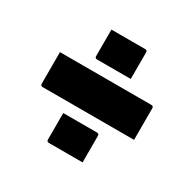

<svg xmlns="http://www.w3.org/2000/svg" viewBox="-131 -726 862 853"><g transform="rotate(30 300.0 -299.5)"><path d="M208 -587H381Q392 -587 392 -576V-440H219Q208 -440 208 -451ZM60 -386H529Q540 -386 540 -375V-213H71Q60 -213 60 -224ZM208 -159H381Q392 -159 392 -148V-12H219Q208 -12 208 -23Z"/></g></svg>

Font: Recursive Sn Lnr St Blk
Style: Regular
Weight: 900
Version: Version 1.079;hotconv 1.0.112;makeotfexe 2.5.65598; ttfautoh